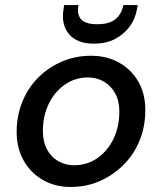

<svg xmlns="http://www.w3.org/2000/svg" viewBox="-20 -729 642 761"><path d="M260 12Q197 12 148.5 -16.5Q100 -45 73 -94Q46 -143 46 -206Q46 -270 68.5 -325.5Q91 -381 131.5 -421.5Q172 -462 225.5 -485Q279 -508 341 -508Q404 -508 452.5 -480.5Q501 -453 528.5 -405Q556 -357 556 -293Q556 -228 533.5 -172.5Q511 -117 470 -76Q429 -35 376 -11.5Q323 12 260 12ZM273 -74Q325 -74 365.5 -102Q406 -130 429.5 -178Q453 -226 453 -287Q453 -330 436 -360Q419 -390 391 -406Q363 -422 329 -422Q278 -422 237.5 -394Q197 -366 173.5 -318Q150 -270 150 -209Q150 -167 166.5 -136.5Q183 -106 211.5 -90Q240 -74 273 -74ZM352 -556Q306 -556 277 -574Q248 -592 236.5 -623Q225 -654 232 -694L234 -709H291Q284 -673 301 -653Q318 -633 366 -633Q413 -633 437.5 -653Q462 -673 469 -709H526L523 -693Q516 -653 493 -622.5Q470 -592 435 -574Q400 -556 352 -556Z"/></svg>

Font: DM Sans 24pt Medium
Style: Italic
Weight: 500
Italic angle: -10°
Designer: Colophon Foundry, Jonny Pinhorn
Foundry: Colophon Foundry
Version: Version 4.004;gftools[0.9.30]